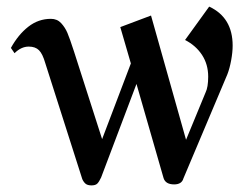

<svg xmlns="http://www.w3.org/2000/svg" viewBox="-20 -557 755 581"><path d="M684 -419Q684 -399 679.5 -374.5Q675 -350 668 -332L535 -17Q530 1 507 1Q481 1 475 -18L393 -303L286 -20Q280 -7 274.5 -1.5Q269 4 257 4Q245 4 239 -1Q233 -6 229 -15L117 -366Q109 -394 98 -405Q87 -416 67 -416Q44 -416 24 -396L13 -412Q35 -452 65.5 -476Q96 -500 134 -500Q153 -500 165 -487Q177 -474 184 -457.5Q191 -441 204 -401L289 -136L376 -365L344 -475L437 -510L543 -134L602 -277Q610 -293 610 -325Q610 -362 591.5 -390.5Q573 -419 540 -436L613 -537Q684 -504 684 -419Z"/></svg>

Font: Amita
Style: Regular
Weight: 400
Designer: Eduardo Rodriguez Tunni, Modular Infotech, Brian J. Bonislawsky
Foundry: Eduardo Rodriguez Tunni, Modular Infotech, Brian J. Bonislawsky
Version: Version 1.004